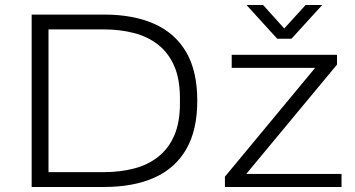

<svg xmlns="http://www.w3.org/2000/svg" viewBox="-20 -744 1414 764"><path d="M106 0V-686H394Q511 -686 594 -649Q677 -612 721 -536.5Q765 -461 765 -343Q765 -226 721 -150Q677 -74 594 -37Q511 0 394 0ZM173 -59H392Q458 -59 513.5 -73.5Q569 -88 610 -120.5Q651 -153 673.5 -205Q696 -257 696 -332V-353Q696 -429 673.5 -481Q651 -533 610 -565.5Q569 -598 513.5 -612.5Q458 -627 392 -627H173ZM875 0V-41L1234 -474H902V-526H1321V-487L960 -52H1339V0ZM961 -724H1027L1127 -613H1095L1196 -724H1262L1140 -590H1083Z"/></svg>

Font: Archivo SemiExpanded ExtraLight
Style: Regular
Weight: 250
Width: 6
Designer: Hector Gatti
Foundry: Omnibus-Type
Version: Version 2.001